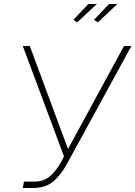

<svg xmlns="http://www.w3.org/2000/svg" viewBox="-20 -940 677 960"><path d="M366 -828 347 -841 422 -920H464ZM469 -828 450 -841 525 -920H567ZM94 0 100 -32H152Q198 -32 229 -58Q260 -84 286 -131L300 -158L94 -710H129L320 -195L600 -710H637L315 -121Q282 -61 243.5 -30.5Q205 0 145 0Z"/></svg>

Font: Raleway-v4020 ExtraLight
Style: Italic
Weight: 275
Italic angle: -12°
Designer: Matt McInerney, Pablo Impallari, Rodrigo Fuenzalida
Foundry: Matt McInerney, Pablo Impallari, Rodrigo Fuenzalida
Version: Version 4.020;PS 004.020;hotconv 1.0.88;makeotf.lib2.5.64775